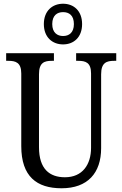

<svg xmlns="http://www.w3.org/2000/svg" viewBox="-20 -999 656 1029"><path d="M318 -761C375 -761 420 -799 420 -870C420 -941 375 -979 318 -979C261 -979 215 -941 215 -870C215 -799 261 -761 318 -761ZM318 -806C287 -806 260 -824 260 -870C260 -917 287 -934 318 -934C350 -934 376 -917 376 -870C376 -824 350 -806 318 -806ZM310 10C450 10 522 -72 522 -205V-601C522 -664 552 -673 592 -673H603V-714H388V-673H399C439 -673 468 -664 468 -605V-207C468 -117 422 -49 328 -49C246 -49 189 -93 189 -210V-601C189 -664 218 -673 258 -673H269V-714H13V-673H25C64 -673 94 -664 94 -605V-216C94 -53 177 10 310 10Z"/></svg>

Font: Noto Serif Myanmar Condensed
Style: Regular
Weight: 400
Width: 3
Designer: Ben Mitchell and the Monotype Design Team
Foundry: Monotype Imaging Inc.
Version: Version 2.106